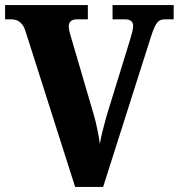

<svg xmlns="http://www.w3.org/2000/svg" viewBox="-20 -734 702 754"><path d="M80 -612 275 0H385L572 -587C591 -647 602 -658 627 -658H662V-714H422V-658H472C493 -658 503 -648 503 -632C503 -618 496 -595 489 -572L398 -277C389 -244 377 -199 372 -169C368 -202 357 -254 349 -281L261 -581C256 -597 250 -617 250 -631C250 -650 263 -658 282 -658H325V-714H0V-658H25C45 -658 69 -649 80 -612Z"/></svg>

Font: Noto Serif Tamil SemiCondensed ExtraBold
Style: Regular
Weight: 800
Width: 4
Designer: Indian Type Foundry, Tom Grace, and the Monotype Design Team
Foundry: Monotype Imaging Inc.
Version: Version 2.004